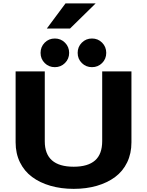

<svg xmlns="http://www.w3.org/2000/svg" viewBox="-20 -1132 890 1162"><path d="M263.5 -959.5 376.5 -1111.5H559L404 -959.5ZM312 -725.5Q275.5 -725.5 250.5 -750.5Q225.5 -775.5 225.5 -812Q225.5 -848.5 250.5 -873.8Q275.5 -899 312 -899Q348 -899 373.2 -873.8Q398.5 -848.5 398.5 -812Q398.5 -775.5 373.2 -750.5Q348 -725.5 312 -725.5ZM536.5 -725.5Q500.5 -725.5 475.2 -750.5Q450 -775.5 450 -812Q450 -848.5 475.2 -873.8Q500.5 -899 536.5 -899Q573 -899 598 -873.8Q623 -848.5 623 -812Q623 -775.5 598 -750.5Q573 -725.5 536.5 -725.5ZM426 11Q350 11 285.8 -7.5Q221.5 -26 174.5 -60.8Q127.5 -95.5 101 -149.2Q74.5 -203 74.5 -270.5V-700H251V-276.5Q251 -123 426 -123Q512 -123 555.2 -161Q598.5 -199 598.5 -278V-700H775.5V-270.5Q775.5 -203 749.5 -149.2Q723.5 -95.5 676.8 -60.8Q630 -26 566.2 -7.5Q502.5 11 426 11Z"/></svg>

Font: League Mono Wide
Style: Bold
Weight: 700
Width: 8
Designer: Tyler Finck
Foundry: The League of Moveable Type / Tyler Finck
Version: Version 2.210